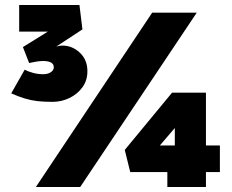

<svg xmlns="http://www.w3.org/2000/svg" viewBox="-20 -751 933 771"><path d="M191 -342Q156 -342 130 -345Q104 -348 79.5 -355.5Q55 -363 25 -376L79 -471Q95 -463 114 -458Q133 -453 153 -453Q172 -453 184 -461Q196 -469 196 -481Q196 -506 153 -506Q139 -506 125.5 -503.5Q112 -501 97 -498L72 -562L172 -624H57V-731H299L311 -633L206 -564Q220 -568 230 -568Q270 -568 300.5 -539.5Q331 -511 331 -465Q331 -428 311 -400.5Q291 -373 259 -357.5Q227 -342 191 -342ZM124 0 591 -700H770L302 0ZM807 0H652V-60H503L481 -149L671 -379H807V-167H863V-60H807ZM622 -167H682V-237Z"/></svg>

Font: Lexend Black
Style: Regular
Weight: 900
Designer: Bonnie Shaver-Troup, Thomas Jockin
Foundry: Lexend
Version: Version 1.007; ttfautohint (v1.8.3)